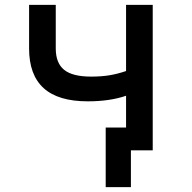

<svg xmlns="http://www.w3.org/2000/svg" viewBox="-20 -620 790 792"><path d="M416 -94H530V0H520V152H416ZM342 -202Q220 -202 160 -256.5Q100 -311 100 -420V-600H210V-420Q210 -360 244.5 -332Q279 -304 356 -304Q398 -304 431.5 -309.5Q465 -315 500 -327V-600H610V0H500V-225Q433 -202 342 -202Z"/></svg>

Font: Martian Mono VF sWd Rg
Style: Regular
Weight: 400
Width: 6
Monospace: yes
Designer: Roman Shamin
Foundry: Evil Martians
Version: Version 1.100